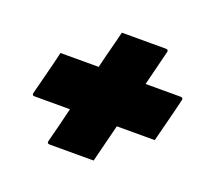

<svg xmlns="http://www.w3.org/2000/svg" viewBox="-89 -652 778 704"><g transform="rotate(20 300.0 -300.0)"><path d="M89 -391H238Q244 -416 250 -440Q257 -467 263.5 -492Q270 -517 275 -538H447Q458 -538 455 -527L421 -391H558Q569 -391 566 -380Q556 -337 545 -295Q534 -253 523 -209H375L338 -62H166Q155 -62 158 -73Q167 -107 175.5 -141Q184 -175 192 -209H54Q43 -209 46 -220Q57 -264 68 -306Q79 -348 89 -391Z"/></g></svg>

Font: Recursive Mn Lnr St Blk
Style: Italic
Weight: 900
Italic angle: -15°
Monospace: yes
Version: Version 1.079;hotconv 1.0.112;makeotfexe 2.5.65598; ttfautoh